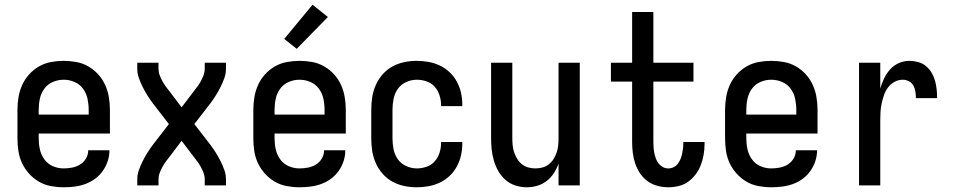

<svg xmlns="http://www.w3.org/2000/svg" viewBox="-20 -786 4040 814"><path d="M250 8Q223 8 196 3Q169 -2 145.5 -15.5Q122 -29 103.5 -49.5Q85 -70 73.5 -94.5Q62 -119 58 -146Q54 -173 54 -200V-320Q54 -347 58.5 -374Q63 -401 74 -425.5Q85 -450 103.5 -470.5Q122 -491 145.5 -504.5Q169 -518 196 -523Q223 -528 250 -528Q277 -528 304 -523Q331 -518 354.5 -504.5Q378 -491 396.5 -470.5Q415 -450 426 -425.5Q437 -401 441.5 -374Q446 -347 446 -320V-220H144V-200Q144 -176 149 -153Q154 -130 168 -110.5Q182 -91 204 -81.5Q226 -72 250 -72Q268 -72 286 -75.5Q304 -79 319.5 -88.5Q335 -98 344.5 -114Q354 -130 354 -149H444Q444 -125 436.5 -102.5Q429 -80 415.5 -61Q402 -42 383 -28Q364 -14 342 -6Q320 2 296.5 5Q273 8 250 8ZM144 -300H356V-320Q356 -344 351 -367.5Q346 -391 332 -410Q318 -429 296 -438.5Q274 -448 250 -448Q226 -448 204 -438.5Q182 -429 168 -410Q154 -391 149 -367.5Q144 -344 144 -320Z M562 0V-26Q562 -46 569 -65.5Q576 -85 585 -103Q594 -121 605 -138.5Q616 -156 628 -172L696 -260L628 -348Q616 -364 605 -381.5Q594 -399 585 -417Q576 -435 569 -454.5Q562 -474 562 -494V-520H652V-494Q652 -480 657 -467Q662 -454 668.5 -442Q675 -430 683 -419Q691 -408 700 -397L750 -331L800 -397Q809 -408 817 -419Q825 -430 831.5 -442Q838 -454 843 -467Q848 -480 848 -494V-520H938V-494Q938 -474 931 -454.5Q924 -435 915 -417Q906 -399 895 -381.5Q884 -364 872 -348L804 -260L872 -172Q884 -156 895 -138.5Q906 -121 915 -103Q924 -85 931 -65.5Q938 -46 938 -26V0H848V-26Q848 -40 843 -53Q838 -66 831.5 -78Q825 -90 817 -101Q809 -112 800 -123L750 -189L700 -123Q691 -112 683 -101Q675 -90 668.5 -78Q662 -66 657 -53Q652 -40 652 -26V0Z M1250 8Q1223 8 1196 3Q1169 -2 1145.5 -15.5Q1122 -29 1103.5 -49.5Q1085 -70 1073.5 -94.5Q1062 -119 1058 -146Q1054 -173 1054 -200V-320Q1054 -347 1058.5 -374Q1063 -401 1074 -425.5Q1085 -450 1103.5 -470.5Q1122 -491 1145.5 -504.5Q1169 -518 1196 -523Q1223 -528 1250 -528Q1277 -528 1304 -523Q1331 -518 1354.5 -504.5Q1378 -491 1396.5 -470.5Q1415 -450 1426 -425.5Q1437 -401 1441.5 -374Q1446 -347 1446 -320V-220H1144V-200Q1144 -176 1149 -153Q1154 -130 1168 -110.5Q1182 -91 1204 -81.5Q1226 -72 1250 -72Q1268 -72 1286 -75.5Q1304 -79 1319.5 -88.5Q1335 -98 1344.5 -114Q1354 -130 1354 -149H1444Q1444 -125 1436.5 -102.5Q1429 -80 1415.5 -61Q1402 -42 1383 -28Q1364 -14 1342 -6Q1320 2 1296.5 5Q1273 8 1250 8ZM1144 -300H1356V-320Q1356 -344 1351 -367.5Q1346 -391 1332 -410Q1318 -429 1296 -438.5Q1274 -448 1250 -448Q1226 -448 1204 -438.5Q1182 -429 1168 -410Q1154 -391 1149 -367.5Q1144 -344 1144 -320ZM1238 -579 1185 -621 1305 -766 1370 -714Z M1747 8Q1720 8 1693.5 2.5Q1667 -3 1643.5 -16Q1620 -29 1602 -49.5Q1584 -70 1573 -95Q1562 -120 1558 -146.5Q1554 -173 1554 -200V-320Q1554 -347 1558 -373.5Q1562 -400 1573 -425Q1584 -450 1602 -470.5Q1620 -491 1643.5 -504Q1667 -517 1693.5 -522.5Q1720 -528 1747 -528Q1772 -528 1797 -523.5Q1822 -519 1845 -508Q1868 -497 1886.5 -479.5Q1905 -462 1917 -439.5Q1929 -417 1934.5 -392.5Q1940 -368 1940 -342V-336H1850V-340Q1850 -361 1843.5 -381.5Q1837 -402 1823 -418Q1809 -434 1788.5 -441Q1768 -448 1747 -448Q1724 -448 1702 -438Q1680 -428 1666.5 -409Q1653 -390 1648.5 -366.5Q1644 -343 1644 -320V-200Q1644 -177 1648.5 -153.5Q1653 -130 1666.5 -111Q1680 -92 1702 -82Q1724 -72 1747 -72Q1768 -72 1788.5 -79Q1809 -86 1823 -102Q1837 -118 1843.5 -138.5Q1850 -159 1850 -180V-184H1940V-178Q1940 -152 1934.5 -127.5Q1929 -103 1917 -80.5Q1905 -58 1886.5 -40.5Q1868 -23 1845 -12Q1822 -1 1797 3.5Q1772 8 1747 8Z M2213 8Q2189 8 2165.5 0.5Q2142 -7 2123.5 -23Q2105 -39 2093 -60Q2081 -81 2074 -104.5Q2067 -128 2064.5 -152Q2062 -176 2062 -200V-520H2152V-200Q2152 -185 2153.5 -169.5Q2155 -154 2160 -139.5Q2165 -125 2173 -112Q2181 -99 2193 -89.5Q2205 -80 2220 -76Q2235 -72 2250 -72Q2265 -72 2280 -76Q2295 -80 2307 -89.5Q2319 -99 2327 -112Q2335 -125 2340 -139.5Q2345 -154 2346.5 -169.5Q2348 -185 2348 -200V-520H2438V0H2348V-93Q2341 -72 2328.5 -52.5Q2316 -33 2298 -19Q2280 -5 2258 1.5Q2236 8 2213 8Z M2813 8Q2790 8 2767.5 2Q2745 -4 2726 -17.5Q2707 -31 2694 -50.5Q2681 -70 2673.5 -91.5Q2666 -113 2663 -136.5Q2660 -160 2660 -183V-440H2570V-520H2660V-735H2750V-520H2920V-440H2750V-183Q2750 -171 2751 -159Q2752 -147 2754.5 -135.5Q2757 -124 2761 -113Q2765 -102 2772.5 -92.5Q2780 -83 2790.5 -77.5Q2801 -72 2813 -72Q2825 -72 2835.5 -77Q2846 -82 2853 -91Q2860 -100 2864.5 -110.5Q2869 -121 2871.5 -132.5Q2874 -144 2875.5 -155.5Q2877 -167 2877 -178V-184H2967V-174Q2967 -152 2963 -129.5Q2959 -107 2951 -86Q2943 -65 2929.5 -47Q2916 -29 2898 -16Q2880 -3 2858 2.5Q2836 8 2813 8Z M3250 8Q3223 8 3196 3Q3169 -2 3145.5 -15.5Q3122 -29 3103.5 -49.5Q3085 -70 3073.5 -94.5Q3062 -119 3058 -146Q3054 -173 3054 -200V-320Q3054 -347 3058.5 -374Q3063 -401 3074 -425.5Q3085 -450 3103.5 -470.5Q3122 -491 3145.5 -504.5Q3169 -518 3196 -523Q3223 -528 3250 -528Q3277 -528 3304 -523Q3331 -518 3354.5 -504.5Q3378 -491 3396.5 -470.5Q3415 -450 3426 -425.5Q3437 -401 3441.5 -374Q3446 -347 3446 -320V-220H3144V-200Q3144 -176 3149 -153Q3154 -130 3168 -110.5Q3182 -91 3204 -81.5Q3226 -72 3250 -72Q3268 -72 3286 -75.5Q3304 -79 3319.5 -88.5Q3335 -98 3344.5 -114Q3354 -130 3354 -149H3444Q3444 -125 3436.5 -102.5Q3429 -80 3415.5 -61Q3402 -42 3383 -28Q3364 -14 3342 -6Q3320 2 3296.5 5Q3273 8 3250 8ZM3144 -300H3356V-320Q3356 -344 3351 -367.5Q3346 -391 3332 -410Q3318 -429 3296 -438.5Q3274 -448 3250 -448Q3226 -448 3204 -438.5Q3182 -429 3168 -410Q3154 -391 3149 -367.5Q3144 -344 3144 -320Z M3622 0V-520H3712V-410Q3718 -432 3728 -453Q3738 -474 3753.5 -491.5Q3769 -509 3790.5 -518.5Q3812 -528 3836 -528Q3854 -528 3872.5 -523Q3891 -518 3905.5 -506Q3920 -494 3929.5 -478Q3939 -462 3944 -444Q3949 -426 3951 -407.5Q3953 -389 3953 -370H3863Q3863 -384 3861 -397.5Q3859 -411 3852.5 -423Q3846 -435 3833.5 -441.5Q3821 -448 3807 -448Q3789 -448 3772.5 -439Q3756 -430 3745 -415.5Q3734 -401 3728 -383.5Q3722 -366 3718 -348Q3714 -330 3713 -312Q3712 -294 3712 -276V0Z"/></svg>

Font: Iosevka Term Curly Medium
Style: Regular
Weight: 500
Designer: Belleve Invis
Foundry: Belleve Invis
Version: Version 32.3.0